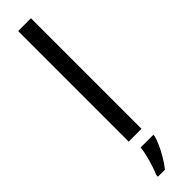

<svg xmlns="http://www.w3.org/2000/svg" viewBox="-337 -736 933 933"><g transform="rotate(-45 129.0 -269.5)"><path d="M173 0H85V-760H173ZM193 70Q189 88 176.5 115.5Q164 143 147.5 171Q131 199 113 221H65V209Q73 192 81.5 165.5Q90 139 97 110.5Q104 82 106 61H193Z"/></g></svg>

Font: Noto Sans Javanese
Style: Regular
Weight: 400
Designer: Monotype Design Team
Foundry: Monotype Imaging Inc.
Version: Version 2.004